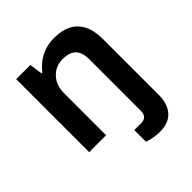

<svg xmlns="http://www.w3.org/2000/svg" viewBox="-197 -667 978 978"><g transform="rotate(-45 291.5 -178.0)"><path d="M393 182Q379 182 362.5 180Q346 178 331.5 174.5Q317 171 307 167V83H356Q378 83 389 71.5Q400 60 400 38V-333Q400 -361 393.5 -379.5Q387 -398 374.5 -409.5Q362 -421 344 -426Q326 -431 304 -431Q271 -431 244.5 -415Q218 -399 202.5 -371Q187 -343 187 -306V0H65V-526H167L177 -456H184Q202 -480 226.5 -498.5Q251 -517 282.5 -527.5Q314 -538 352 -538Q402 -538 440 -520Q478 -502 500 -462Q522 -422 522 -355V47Q522 72 515.5 96Q509 120 494.5 139.5Q480 159 455 170.5Q430 182 393 182Z"/></g></svg>

Font: Archivo SemiBold SemiBold
Style: Regular
Weight: 600
Version: Version 2.001